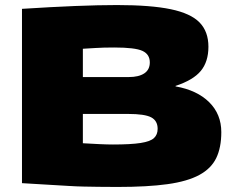

<svg xmlns="http://www.w3.org/2000/svg" viewBox="-20 -730 915 760"><path d="M67 -5V-695Q301 -710 443 -710Q577 -710 656 -693.5Q735 -677 770 -641Q805 -605 805 -545Q805 -486 775 -449.5Q745 -413 675 -390V-388Q760 -373 808 -325.5Q856 -278 856 -207Q856 -146 836 -104.5Q816 -63 769 -37.5Q722 -12 643 -1Q564 10 445 10Q401 10 370 9.5Q339 9 311.5 8.5Q284 8 252 6Q220 4 176 1.5Q132 -1 67 -5ZM308 -425H490Q529 -425 551 -439.5Q573 -454 573 -483Q573 -515 544 -528.5Q515 -542 432 -542Q407 -542 391.5 -541.5Q376 -541 358 -540Q340 -539 308 -537ZM308 -163Q341 -161 373 -159.5Q405 -158 427 -158Q498 -158 536.5 -164Q575 -170 589.5 -183.5Q604 -197 604 -220Q604 -252 578.5 -265.5Q553 -279 487 -279H308Z"/></svg>

Font: Georama Extended ExtraBold
Style: Regular
Weight: 800
Width: 7
Designer: Jean-Baptiste Levee
Foundry: Production Type
Version: Version 1.000